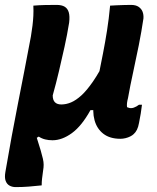

<svg xmlns="http://www.w3.org/2000/svg" viewBox="-22 -561 642 783"><path d="M208 -541Q230 -541 242 -533.5Q254 -526 258.5 -510.5Q263 -495 260 -469Q252 -419 241 -369.5Q230 -320 218.5 -271Q207 -222 193 -172Q193 -153 202 -144Q211 -135 228 -135Q248 -135 268 -143.5Q288 -152 310 -172Q332 -192 357.5 -229Q383 -266 412 -324L388 -112H347Q311 -47 271 -18Q231 11 192 11Q176 11 162 7.5Q148 4 136 -4L128 1Q138 32 144 52.5Q150 73 153 86.5Q156 100 156 111Q156 122 154 133Q151 154 149.5 167.5Q148 181 148 195Q121 198 95 200Q69 202 42 202Q28 202 17 196Q6 190 1 176.5Q-4 163 0 140Q13 64 25.5 -4Q38 -72 51 -137.5Q64 -203 77 -270.5Q90 -338 104 -412Q108 -436 110.5 -456.5Q113 -477 114 -496.5Q115 -516 114 -538Q138 -540 161 -540.5Q184 -541 208 -541ZM427 -538Q441 -539 455 -539.5Q469 -540 483.5 -540.5Q498 -541 512 -541Q532 -541 543.5 -533Q555 -525 559.5 -513Q564 -501 563 -486Q555 -432 544 -376.5Q533 -321 521 -266.5Q509 -212 500 -161Q497 -150 496 -141Q495 -132 496 -124Q499 -123 503 -121.5Q507 -120 512 -120Q518 -120 523.5 -122Q529 -124 534.5 -127Q540 -130 545 -134H557Q555 -116 552 -98Q549 -80 545 -60Q542 -43 536.5 -32Q531 -21 523 -14Q518 -9 509 -4.5Q500 0 489.5 2.5Q479 5 469 5Q426 5 399.5 -15.5Q373 -36 363.5 -71Q354 -106 362 -151Q370 -203 379.5 -250Q389 -297 398 -343Q407 -389 414.5 -436.5Q422 -484 427 -538Z"/></svg>

Font: Rec Mono Semicasual
Style: Bold Italic
Weight: 700
Italic angle: -10°
Version: Version 1.085; ttfautohint (v1.8.4.7-5d5b)